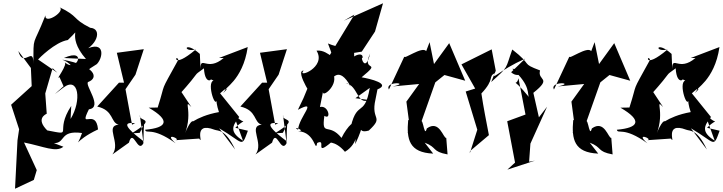

<svg xmlns="http://www.w3.org/2000/svg" viewBox="-20 -863 4424 1175"><path d="M310 13C383 14 342 -68 482 -49C448 54 426 1 580 -71C567 -206 459 -63 524 -194C613 -206 497 -342 519 -361C587 -386 563 -462 361 -498C456 -464 456 -349 489 -394C468 -400 523 -441 573 -471C617 -517 624 -637 470 -542C576 -579 609 -688 532 -693C417 -751 467 -760 340 -821C393 -800 251 -707 258 -769C178 -565 186 -657 184 -471C187 -590 122 -440 92 -551L169 -447L174 -336L48 -222L97 -72L87 -4L72 292L187 238L205 178L127 9C248 33 322 72 368 35ZM416 -215C308 -50 440 -32 269 -65C198 -136 258 -163 266 -167L257 -291L302 -446L331 -418L213 -499C217 -504 317 -606 395 -618C498 -713 374 -653 506 -502L371 -508C522 -576 445 -407 373 -486C403 -473 313 -365 344 -391L369 -335C313 -284 288 -266 368 -327C462 -398 481 -248 412 -135Z M769 10C795 -83 823 81 858 13L836 -159C826 -115 949 -147 786 -47L835 -50C883 -135 859 -196 858 1C692 -123 777 -111 807 -109L788 -100L748 -317L809 -406L860 -562L695 -540L739 -357H708L575 -211C679 -187 655 -113 706 -100C619 -93 722 12 668 82Z M1203 -533C1109 -618 1093 -541 1178 -560C1026 -432 1056 -539 1071 -497C950 -277 1000 -377 945 -205L890 -204C1026 -125 1003 -81 868 -69C875 -39 908 -92 1055 14C973 -59 1096 -10 1053 -5L1199 -15C1231 32 1152 -123 1293 -69C1316 -60 1359 -75 1419 52L1321 -78C1473 11 1457 47 1497 -63L1420 -81C1501 -162 1474 -69 1399 -190L1467 -2C1382 -56 1401 -92 1444 -147L1327 -292C1411 -368 1303 -246 1368 -316C1339 -318 1466 -366 1496 -575L1320 -508H1349C1247 -421 1207 -528 1207 -441ZM1287 -370C1240 -357 1307 -167 1308 -271C1301 -246 1307 -216 1320 -177C1172 -151 1105 -78 1171 -114C1154 -141 1129 -92 1096 -8C1175 -168 1093 -268 1151 -208L1077 -320C1077 -304 1070 -322 1071 -277C1227 -451 1147 -385 1228 -445C1235 -326 1297 -388 1258 -383Z M1645 10C1671 -83 1699 81 1734 13L1712 -159C1702 -115 1825 -147 1662 -47L1711 -50C1759 -135 1735 -196 1734 1C1568 -123 1653 -111 1683 -109L1664 -100L1624 -317L1685 -406L1736 -562L1571 -540L1615 -357H1584L1451 -211C1555 -187 1531 -113 1582 -100C1495 -93 1598 12 1544 82Z M1837 -262 1803 -191C1931 -258 1809 -148 1804 -69C1757 -97 1860 -61 1804 -60C1912 -56 1908 79 1921 12C1982 -19 1899 99 2007 8C1971 15 2027 -11 2091 66C2182 12 2156 -87 2154 19C2222 -127 2154 -40 2237 -64C2334 -154 2247 -123 2278 -255L2290 -316C2376 -350 2245 -381 2193 -390C2325 -499 2189 -414 2245 -535C2215 -408 2183 -526 2199 -507C2207 -564 2093 -495 2147 -495C2153 -622 2122 -540 1987 -597C2044 -446 1999 -563 1917 -553C1981 -450 1793 -381 1838 -431C1777 -432 1925 -221 1861 -320ZM2155 -262 2243 -325C2209 -131 2160 -269 2119 -51C2174 -158 2103 -89 2070 -19C1991 -117 1947 -21 1965 -154C2010 -126 1990 -222 1938 -208L1957 -303C1948 -261 2047 -336 2022 -404C2013 -362 2051 -471 2127 -332C2105 -368 2090 -344 2099 -352C2170 -341 2165 -218 2238 -251ZM2149 -774 1991 -514 2194 -547 2275 -670 2324 -843 2084 -736Z M2579 10C2658 40 2621 64 2719 82L2711 -19C2693 -15 2670 -133 2592 -77C2573 -3 2567 -207 2545 -79L2644 -359L2700 -404L2827 -369L2729 -599L2636 -471L2609 -605L2588 -550C2565 -583 2447 -494 2455 -518L2360 -315C2331 -369 2501 -357 2383 -334L2545 -349L2467 -241L2489 -76C2437 -7 2547 -105 2478 -129C2467 -10 2484 71 2631 77Z M3108 -421C3155 -375 3231 -437 3115 -442C3233 -337 3204 -284 3218 -268C3101 -411 3138 -320 3153 -384L3196 -162L3084 -121L3132 132L3085 175L3254 120L3218 127L3226 16L3328 -210L3278 -145L3244 -295C3364 -390 3267 -367 3285 -432C3163 -478 3246 -459 3115 -560C3071 -438 3096 -459 2986 -361L3014 -430L2989 -561L2804 -469L2888 -321L2830 -303L2901 -69L2855 75L2856 62L2972 -36C2956 -120 2939 -204 2926 -291C3011 -381 2965 -394 3009 -416C2985 -365 3033 -432 3194 -504Z M3589 10C3668 40 3631 64 3729 82L3721 -19C3703 -15 3680 -133 3602 -77C3583 -3 3577 -207 3555 -79L3654 -359L3710 -404L3837 -369L3739 -599L3646 -471L3619 -605L3598 -550C3575 -583 3457 -494 3465 -518L3370 -315C3341 -369 3511 -357 3393 -334L3555 -349L3477 -241L3499 -76C3447 -7 3557 -105 3488 -129C3477 -10 3494 71 3641 77Z M4090 -533C3996 -618 3980 -541 4065 -560C3913 -432 3943 -539 3958 -497C3837 -277 3887 -377 3832 -205L3777 -204C3913 -125 3890 -81 3755 -69C3762 -39 3795 -92 3942 14C3860 -59 3983 -10 3940 -5L4086 -15C4118 32 4039 -123 4180 -69C4203 -60 4246 -75 4306 52L4208 -78C4360 11 4344 47 4384 -63L4307 -81C4388 -162 4361 -69 4286 -190L4354 -2C4269 -56 4288 -92 4331 -147L4214 -292C4298 -368 4190 -246 4255 -316C4226 -318 4353 -366 4383 -575L4207 -508H4236C4134 -421 4094 -528 4094 -441ZM4174 -370C4127 -357 4194 -167 4195 -271C4188 -246 4194 -216 4207 -177C4059 -151 3992 -78 4058 -114C4041 -141 4016 -92 3983 -8C4062 -168 3980 -268 4038 -208L3964 -320C3964 -304 3957 -322 3958 -277C4114 -451 4034 -385 4115 -445C4122 -326 4184 -388 4145 -383Z"/></svg>

Font: Asimov Silicon
Style: Regular
Weight: 400
Designer: Google
Version: Version 2.000980; 2014